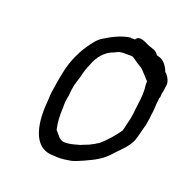

<svg xmlns="http://www.w3.org/2000/svg" viewBox="-91 -556 605 624"><g transform="rotate(20 212.0 -244.5)"><path d="M83 -223C80 -206 79 -192 79 -181C72 -111 80 -18 156 -18C174 -16 190 -17 206 -20C226 -22 238 -29 255 -36C290 -52 315 -64 340 -94C359 -114 379 -131 390 -158L391 -162C395 -172 397 -184 400 -195C401 -201 404 -207 405 -213L408 -231C410 -241 410 -251 412 -261C413 -272 414 -282 414 -291C415 -298 416 -304 416 -310L418 -315C419 -319 418 -324 419 -328C421 -335 422 -343 423 -352C428 -371 416 -387 408 -396H406C400 -414 386 -435 365 -438H364C362 -439 361 -440 360 -441C352 -453 342 -454 328 -459C317 -462 288 -484 277 -463H265L261 -464C227 -459 199 -443 173 -427C163 -420 155 -411 147 -400C124 -371 101 -325 93 -280C89 -262 86 -244 83 -223ZM142 -256C145 -266 148 -277 152 -289C155 -304 161 -323 167 -335C177 -365 199 -391 227 -400C232 -402 241 -408 247 -408C252 -409 256 -409 261 -409H276C280 -409 284 -409 290 -408C295 -404 302 -400 307 -396L326 -384C328 -383 329 -381 332 -379C337 -373 343 -368 348 -362C351 -358 356 -353 360 -349V-337C363 -318 362 -293 358 -269V-267C356 -255 355 -244 354 -233L351 -215L348 -203C345 -193 344 -183 341 -174L340 -171C326 -150 304 -125 284 -108C280 -106 276 -103 271 -100L254 -91C247 -88 241 -86 236 -84C230 -81 225 -79 219 -78C205 -74 188 -69 171 -71C165 -72 160 -76 156 -79L138 -100C133 -122 131 -147 133 -175C132 -188 134 -204 137 -219C138 -233 140 -246 142 -256Z"/></g></svg>

Font: Scribbler
Style: Ita
Weight: 400
Designer: Mew Too
Foundry: Cannot Into Space Fonts
Version: Version 1.001